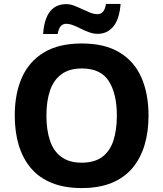

<svg xmlns="http://www.w3.org/2000/svg" viewBox="-20 -946 831 976"><path d="M735 -358Q735 -275 714.5 -207.5Q694 -140 652.5 -91Q611 -42 547 -16Q483 10 395 10Q308 10 243.5 -16Q179 -42 137.5 -91Q96 -140 75.5 -207.5Q55 -275 55 -359Q55 -470 91.5 -552Q128 -634 203.5 -679.5Q279 -725 396 -725Q512 -725 587.5 -679.5Q663 -634 699 -551.5Q735 -469 735 -358ZM216 -358Q216 -284 234.5 -230Q253 -176 293 -147.5Q333 -119 395 -119Q459 -119 498.5 -147.5Q538 -176 556 -230Q574 -284 574 -358Q574 -470 533 -534Q492 -598 396 -598Q333 -598 293 -569Q253 -540 234.5 -486.5Q216 -433 216 -358ZM199 -773Q202 -813 211 -841.5Q220 -870 235 -888.5Q250 -907 270.5 -916Q291 -925 317 -925Q337 -925 357.5 -917Q378 -909 399 -899Q420 -889 439 -881.5Q458 -874 476 -874Q491 -874 502 -884.5Q513 -895 519 -926H593Q587 -848 556 -811Q525 -774 477 -774Q456 -774 434.5 -781.5Q413 -789 392.5 -799.5Q372 -810 352.5 -817.5Q333 -825 315 -825Q301 -825 290 -814.5Q279 -804 273 -773Z"/></svg>

Font: Noto Sans Lao Looped
Style: Bold
Weight: 700
Designer: Mark Frömberg, Ben Mitchell
Foundry: The Fontpad Ltd
Version: Version 1.001